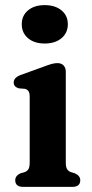

<svg xmlns="http://www.w3.org/2000/svg" viewBox="-20 -730 360 750"><path d="M154.5 -560Q114 -560 89.5 -580.8Q65 -601.5 65 -635.5Q65 -669 89.5 -689.5Q114 -710 154.5 -710Q195.5 -710 220.2 -689.5Q245 -669 245 -635.5Q245 -601.5 220.2 -580.8Q195.5 -560 154.5 -560ZM237 -449.5V-95.5Q237 -77.5 242 -69.5Q247 -61.5 256 -58L272.5 -53Q293.5 -43.5 293.5 -26Q293.5 0 262 0H71Q39.5 0 39.5 -26Q39.5 -43.5 60 -53L77 -58Q86.5 -61.5 91.2 -69.5Q96 -77.5 96 -95.5V-352Q96 -367.5 91.2 -374Q86.5 -380.5 77.5 -383L53 -385Q33.5 -391 33.5 -408Q33.5 -426.5 60.5 -437L149 -469Q168.5 -476.5 181 -480Q193.5 -483.5 204 -483.5Q220 -483.5 228.5 -474.2Q237 -465 237 -449.5Z"/></svg>

Font: Fraunces 9pt Soft SemiBold
Style: Regular
Weight: 600
Version: Version 1.000;[b76b70a41]